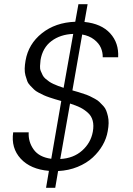

<svg xmlns="http://www.w3.org/2000/svg" viewBox="-20 -811 637 918"><path d="M200.2 86.9 213.9 5.9Q126 -1.5 79.1 -52.2Q32.2 -103 43 -178.2H117.2Q114.7 -132.8 140.9 -96.2Q167 -59.6 225.1 -51.8L272.9 -328.1Q254.4 -333.5 244.1 -336.4Q233.9 -339.4 216.6 -345.2Q199.2 -351.1 189.5 -355.7Q179.7 -360.4 165 -367.9Q150.4 -375.5 142.6 -383.3Q134.8 -391.1 124.8 -401.4Q114.7 -411.6 110.1 -423.8Q105.5 -436 101.6 -450.7Q97.7 -465.3 98.1 -483.2Q98.6 -501 102.1 -521Q115.7 -600.6 180.4 -652.1Q245.1 -703.6 339.8 -707L355 -791H398.9L383.8 -706.1Q464.8 -697.8 506.8 -651.6Q548.8 -605.5 544.9 -537.1H471.2Q471.7 -560.5 462.4 -582.3Q453.1 -604 429.9 -622.1Q406.7 -640.1 373 -646L326.2 -378.9Q344.2 -374 355 -370.6Q365.7 -367.2 382.6 -361.6Q399.4 -356 409.7 -351.1Q419.9 -346.2 433.8 -338.6Q447.8 -331.1 455.8 -323Q463.9 -314.9 473.6 -304.7Q483.4 -294.4 488 -282Q492.7 -269.5 496.1 -254.9Q499.5 -240.2 499.3 -222.4Q499 -204.6 495.1 -184.1Q489.3 -149.4 470.9 -117.2Q452.6 -85 423.3 -57.9Q394 -30.8 351.1 -13.2Q308.1 4.4 257.8 6.8L244.1 86.9ZM423.8 -181.2Q429.2 -210.9 423.3 -233.6Q417.5 -256.3 400.4 -271.7Q383.3 -287.1 363.8 -296.9Q344.2 -306.6 314.9 -315.9L268.1 -50.8Q331.5 -54.2 372.8 -91.1Q414.1 -127.9 423.8 -181.2ZM173.8 -523.9Q172.4 -507.8 171.4 -495.1Q170.4 -482.4 175 -471.2Q179.7 -460 184.1 -451.2Q188.5 -442.4 197.5 -434.6Q206.5 -426.8 215.1 -420.9Q223.6 -415 235.8 -409.4Q248 -403.8 259 -399.7Q270 -395.5 284.2 -391.1L330.1 -648.9Q268.1 -646.5 225.8 -614.5Q183.6 -582.5 173.8 -523.9Z"/></svg>

Font: SVN-Poppins Light
Style: Italic
Weight: 300
Italic angle: -10°
Designer: Ninad Kale (Devanagari), Jonny Pinhorn (Latin)
Foundry: Indian Type Foundry
Version: Version 3.002 2017